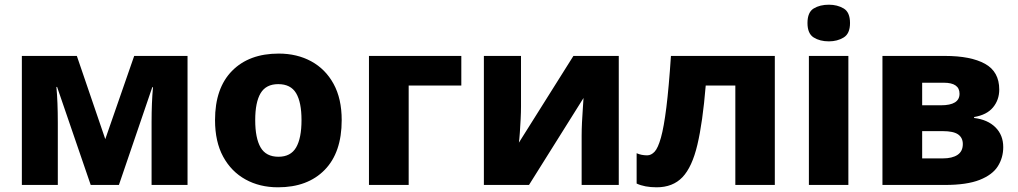

<svg xmlns="http://www.w3.org/2000/svg" viewBox="-20 -787 4332 817"><path d="M778 -549V0H625V-268Q625 -308 626.5 -346Q628 -384 631 -416H628L486 0H366L223 -417H220Q226 -354 226 -264V0H73V-549H307L428 -195L551 -549Z M1434 -276Q1434 -138 1361.5 -64Q1289 10 1163 10Q1085 10 1024.5 -23.5Q964 -57 929.5 -120.5Q895 -184 895 -276Q895 -412 967.5 -485.5Q1040 -559 1166 -559Q1244 -559 1304.5 -526Q1365 -493 1399.5 -430Q1434 -367 1434 -276ZM1066 -276Q1066 -199 1089 -159.5Q1112 -120 1165 -120Q1217 -120 1240 -159.5Q1263 -199 1263 -276Q1263 -352 1240 -390.5Q1217 -429 1164 -429Q1112 -429 1089 -390.5Q1066 -352 1066 -276Z M1943 -549V-423H1719V0H1550V-549Z M2197 -334Q2197 -311 2195.5 -280.5Q2194 -250 2192 -222Q2190 -194 2188 -180L2420 -549H2613V0H2455V-210Q2455 -236 2456.5 -266.5Q2458 -297 2460 -324.5Q2462 -352 2463 -370L2231 0H2039V-549H2197Z M3277 0H3109V-423H2983Q2970 -266 2947.5 -171Q2925 -76 2884 -33Q2843 10 2774 10Q2723 10 2689 -6V-135Q2709 -126 2734 -126Q2751 -126 2765.5 -141.5Q2780 -157 2792.5 -201.5Q2805 -246 2815.5 -330Q2826 -414 2835 -549H3277Z M3507 -767Q3543 -767 3570 -751Q3597 -735 3597 -689Q3597 -644 3570 -627.5Q3543 -611 3507 -611Q3469 -611 3442.5 -627.5Q3416 -644 3416 -689Q3416 -735 3442.5 -751Q3469 -767 3507 -767ZM3590 -549V0H3422V-549Z M4232 -406Q4232 -362 4205.5 -330Q4179 -298 4125 -289V-285Q4183 -278 4216 -245Q4249 -212 4249 -161Q4249 -116 4226 -79.5Q4203 -43 4148.5 -21.5Q4094 0 4001 0H3735V-549H4001Q4111 -549 4171.5 -515.5Q4232 -482 4232 -406ZM4063 -388Q4063 -435 3996 -435H3904V-339H3984Q4063 -339 4063 -388ZM4077 -174Q4077 -201 4057 -215Q4037 -229 3992 -229H3904V-113H3992Q4032 -113 4054.5 -128Q4077 -143 4077 -174Z"/></svg>

Font: Noto Sans ExtraBold
Style: Regular
Weight: 800
Designer: Monotype Design Team
Foundry: Monotype Imaging Inc.
Version: Version 2.007